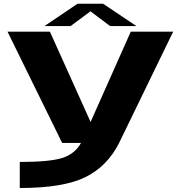

<svg xmlns="http://www.w3.org/2000/svg" viewBox="-20 -752 972 1010"><path d="M307 0 19.5 -585.5H242.5L456.5 -110.5L668 -585.5H891L606.5 0Q544.5 123 428.8 180Q313 237 84 237V100Q240.5 100 307.5 79Q374 58 406 0ZM214 -615 388 -732.5H522L697.5 -615H559L456 -692.5L351.5 -615Z"/></svg>

Font: Anybody UltraExpanded Regular
Style: Bold
Weight: 700
Width: 9
Designer: Tyler Finck
Foundry: Etcetera Type Company
Version: Version 1.010; ttfautohint (v1.8.3) -l 8 -r 50 -G 200 -x 14 